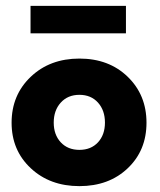

<svg xmlns="http://www.w3.org/2000/svg" viewBox="-20 -622 546 654"><path d="M84 -508.5V-602H409V-508.5ZM19.5 -204Q19.5 -298.5 84.8 -360.5Q150 -422.5 250.5 -422.5Q351 -422.5 415 -360.5Q479 -298.5 479 -204Q479 -109.5 415 -48.8Q351 12 250.5 12Q150 12 84.8 -49Q19.5 -110 19.5 -204ZM187 -137.2Q211 -111.5 250.5 -111.5Q290 -111.5 313.8 -137.2Q337.5 -163 337.5 -204.5Q337.5 -246 313.8 -272.5Q290 -299 250.5 -299Q211 -299 187 -272.5Q163 -246 163 -204.5Q163 -163 187 -137.2Z"/></svg>

Font: League Spartan
Style: Bold
Weight: 700
Foundry: The League of Moveable Type
Version: Version 2.002